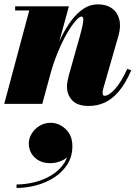

<svg xmlns="http://www.w3.org/2000/svg" viewBox="-20 -490 640 906"><path d="M398.5 10Q346 10 321 -16.2Q296 -42.5 296 -82Q296 -93.5 299 -109Q302 -124.5 305.5 -137L356.5 -318Q367.5 -357 371 -377.2Q374.5 -397.5 372.2 -404.8Q370 -412 364.5 -412Q355 -412 337 -391.8Q319 -371.5 297.2 -334.5Q275.5 -297.5 254 -246.2Q232.5 -195 215.5 -133H203Q215 -178.5 232 -226Q249 -273.5 270.5 -317Q292 -360.5 318.2 -395Q344.5 -429.5 375.2 -449.5Q406 -469.5 441 -469.5Q481.5 -469.5 508 -450.8Q534.5 -432 543 -398.2Q551.5 -364.5 538.5 -319.5L467.5 -73Q466.5 -69.5 465.2 -63.2Q464 -57 464 -53Q464 -44.5 466.5 -41.2Q469 -38 474 -38Q493 -38 522 -69.2Q551 -100.5 580.5 -165L599.5 -158.5Q572 -95.5 540.8 -58.8Q509.5 -22 474.2 -6Q439 10 398.5 10ZM0 0 118 -440.5H51.5V-460H305L179.5 0ZM58 397V380.5Q99.5 380.5 142.8 369.8Q186 359 223 336.8Q260 314.5 282.5 280.2Q305 246 305 199H320.5Q320.5 227 304 245Q287.5 263 263.5 271.5Q239.5 280 218 280Q171.5 280 143.8 253.2Q116 226.5 116 187Q116 162 130 139.8Q144 117.5 167.2 103.5Q190.5 89.5 218 89.5Q259 89.5 290.2 119.5Q321.5 149.5 321.5 199Q321.5 248.5 298 285.5Q274.5 322.5 236 347.2Q197.5 372 151 384.5Q104.5 397 58 397Z"/></svg>

Font: Bodoni Moda 11pt Black
Style: Italic
Weight: 900
Italic angle: -13°
Designer: Owen Earl
Foundry: indestructible type
Version: Version 2.004